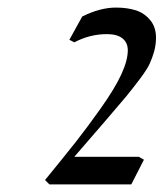

<svg xmlns="http://www.w3.org/2000/svg" viewBox="-20 -902 436 512"><path d="M100.1 -421.9Q152.3 -485.8 182.4 -523.9Q212.4 -562 249.3 -614Q286.1 -666 303.5 -703.6Q320.8 -741.2 320.8 -768.1Q320.8 -788.1 306.6 -799.6Q292.5 -811 265.1 -811Q219.7 -811 178.2 -789.1L165 -795.9L199.2 -857.9Q247.1 -881.8 289.1 -881.8Q318.4 -881.8 341.3 -874.8Q364.3 -867.7 380.1 -848.9Q396 -830.1 396 -801.8Q396 -782.7 391.1 -765.1Q386.2 -747.6 379.2 -732.2Q372.1 -716.8 352.8 -691.2Q333.5 -665.5 316.2 -644.5Q298.8 -623.5 262.2 -581.1L178.2 -483.9H350.1L363.8 -476.1L330.1 -410.2H111.8Z"/></svg>

Font: Dehuti Alt
Style: Bold-Italic
Weight: 700
Version: Version 1.2